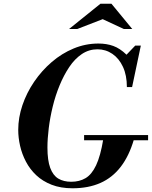

<svg xmlns="http://www.w3.org/2000/svg" viewBox="-20 -999 816 1032"><path d="M370 13Q306 13 257.5 -6Q209 -25 175 -57Q141 -89 119.5 -130Q98 -171 88 -215Q78 -259 78 -301Q78 -367 100.5 -433.5Q123 -500 163.5 -559.5Q204 -619 258 -665.5Q312 -712 376 -738.5Q440 -765 509 -765Q553 -765 589 -752Q625 -739 660 -705L707 -754H737L690 -531H662Q662 -594 641 -639.5Q620 -685 584 -709.5Q548 -734 504 -734Q458 -734 420 -708.5Q382 -683 352.5 -639Q323 -595 300.5 -540.5Q278 -486 263.5 -426.5Q249 -367 242 -310Q235 -253 235 -206Q235 -137 250 -96.5Q265 -56 293.5 -39Q322 -22 363 -22Q407 -22 440 -41.5Q473 -61 496.5 -110.5Q520 -160 535 -250H700Q674 -161 629 -102.5Q584 -44 519.5 -15.5Q455 13 370 13ZM432 -245V-273H776V-245ZM351 -843 520 -979H579L691 -843H646L532 -896L395 -843Z"/></svg>

Font: Libre Bodoni Medium
Style: Italic
Weight: 500
Italic angle: -13°
Designer: Pablo Impallari, Rodrigo Fuenzalida
Foundry: Impallari Type
Version: Version 2.005;gftools[0.9.23]